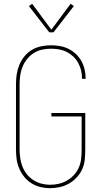

<svg xmlns="http://www.w3.org/2000/svg" viewBox="-20 -981 540 1009"><path d="M243 8Q218 8 193 2Q168 -4 146 -17.5Q124 -31 107.5 -51.5Q91 -72 81 -95.5Q71 -119 67.5 -144Q64 -169 64 -195V-540Q64 -566 68 -591.5Q72 -617 82 -641Q92 -665 109 -685.5Q126 -706 148 -719Q170 -732 195.5 -737.5Q221 -743 247 -743Q271 -743 294.5 -739Q318 -735 339.5 -724.5Q361 -714 378.5 -697.5Q396 -681 407.5 -660.5Q419 -640 424.5 -616.5Q430 -593 430 -570Q430 -569 430 -568.5Q430 -568 430 -567H411Q411 -568 411 -568.5Q411 -569 411 -569Q411 -591 406 -611.5Q401 -632 390.5 -651Q380 -670 364.5 -684.5Q349 -699 330 -708.5Q311 -718 290 -721.5Q269 -725 247 -725Q224 -725 201 -720Q178 -715 158 -702.5Q138 -690 123 -671.5Q108 -653 99 -631.5Q90 -610 86.5 -586.5Q83 -563 83 -540V-195Q83 -172 86.5 -149Q90 -126 98.5 -104.5Q107 -83 121.5 -65Q136 -47 155.5 -34.5Q175 -22 197.5 -16Q220 -10 243 -10Q267 -10 290 -15.5Q313 -21 333.5 -33Q354 -45 370 -63Q386 -81 395 -102.5Q404 -124 406.5 -147.5Q409 -171 409 -195V-369H250V-387H428V-195Q428 -169 425.5 -143Q423 -117 412.5 -93Q402 -69 384 -49.5Q366 -30 343.5 -17Q321 -4 295 2Q269 8 243 8ZM239 -811 132 -949 149 -961 250 -825 351 -961 368 -949 261 -811Z"/></svg>

Font: Zed Mono Thin
Style: Regular
Weight: 100
Monospace: yes
Designer: Belleve Invis
Foundry: Belleve Invis
Version: Version 1.0.0; ttfautohint (v1.8.4)